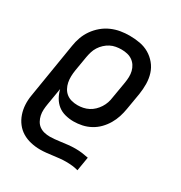

<svg xmlns="http://www.w3.org/2000/svg" viewBox="-175 -655 950 1005"><g transform="rotate(30 300.0 -152.5)"><path d="M210 223Q181 223 153 216.5Q125 210 102 196Q79 182 62.5 160.5Q46 139 37 112.5Q28 86 26.5 57.5Q25 29 30 0L84 -331Q88 -358 97.5 -384.5Q107 -411 123.5 -434.5Q140 -458 162.5 -477Q185 -496 211.5 -507.5Q238 -519 265 -523.5Q292 -528 319 -528Q351 -528 381.5 -522.5Q412 -517 437.5 -502Q463 -487 482 -464Q501 -441 510 -412.5Q519 -384 519.5 -352.5Q520 -321 515 -289L498 -189Q494 -164 486 -139Q478 -114 464.5 -91Q451 -68 432 -48.5Q413 -29 389 -16Q365 -3 339 2.5Q313 8 288 8Q262 8 237 1.5Q212 -5 193 -20Q174 -35 161.5 -57Q149 -79 143 -104L126 -2Q123 15 122 32.5Q121 50 124.5 66.5Q128 83 136 97.5Q144 112 157 121.5Q170 131 186.5 135Q203 139 221 139Q235 139 249.5 137.5Q264 136 280 134Q302 131 324.5 128.5Q347 126 369 126Q390 126 409.5 128.5Q429 131 448 135L434 219Q417 214 398.5 212Q380 210 360 210Q342 210 323 212Q304 214 285 216.5Q266 219 247.5 221Q229 223 210 223ZM264 -76Q280 -76 297 -79.5Q314 -83 329.5 -91Q345 -99 358 -111.5Q371 -124 380.5 -139Q390 -154 395.5 -170Q401 -186 403 -203L420 -303Q423 -321 423.5 -338.5Q424 -356 420 -372.5Q416 -389 407 -403Q398 -417 384.5 -426.5Q371 -436 354 -440Q337 -444 319 -444H318Q302 -444 285 -441Q268 -438 252.5 -430Q237 -422 223.5 -409.5Q210 -397 200.5 -382Q191 -367 186 -350.5Q181 -334 178 -317L163 -228Q160 -209 159.5 -190.5Q159 -172 162.5 -154.5Q166 -137 174.5 -121.5Q183 -106 196.5 -95.5Q210 -85 227.5 -80.5Q245 -76 264 -76Z"/></g></svg>

Font: Iosevka Custom Medium
Style: Italic
Weight: 500
Italic angle: -9°
Designer: Belleve Invis
Foundry: Belleve Invis
Version: Version 27.0.1